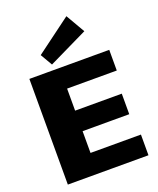

<svg xmlns="http://www.w3.org/2000/svg" viewBox="-176 -1092 982 1195"><g transform="rotate(-20 315.5 -494.0)"><path d="M218 -137H596V0H62V-700H591V-563H218L262 -668V-344L218 -417H571V-281H218L262 -354V-32ZM485 -862 225 -736 179 -815 412 -988Z"/></g></svg>

Font: Pathway Extreme 28pt ExtraBold
Style: Regular
Weight: 800
Designer: Eduardo Rodriguez Tunni
Foundry: Eduardo Rodriguez Tunni
Version: Version 1.001;gftools[0.9.26]